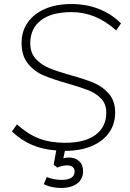

<svg xmlns="http://www.w3.org/2000/svg" viewBox="-20 -740 644 952"><path d="M130 -526Q130 -478 157 -448.5Q184 -419 223.5 -402.5Q263 -386 331 -367Q403 -347 446.5 -328.5Q490 -310 520.5 -274.5Q551 -239 551 -182Q551 -125 520.5 -82Q490 -39 434 -15.5Q378 8 303 8H302L294 45Q307 41 321 41Q353 41 372.5 59Q392 77 392 109Q392 147 363 169.5Q334 192 282 192Q262 192 239 187.5Q216 183 197 173L212 138Q248 152 285 152Q317 152 333.5 141.5Q350 131 350 111Q350 96 340.5 88Q331 80 313 80Q290 80 264 91L246 77L259 6Q192 1 139 -21.5Q86 -44 39 -88L64 -123Q119 -74 174.5 -53Q230 -32 302 -32Q401 -32 454 -71.5Q507 -111 507 -182Q507 -224 482 -250.5Q457 -277 420.5 -291.5Q384 -306 319 -325Q244 -346 197.5 -365.5Q151 -385 119 -424Q87 -463 87 -527Q87 -585 117.5 -628.5Q148 -672 203.5 -696Q259 -720 334 -720Q408 -720 470.5 -695.5Q533 -671 580 -624L556 -589Q456 -680 335 -680Q235 -680 182.5 -639Q130 -598 130 -526Z"/></svg>

Font: Muli ExtraLight
Style: Italic
Weight: 275
Italic angle: -4.541°
Designer: Vernon Adams
Foundry: Vernon Adams
Version: Version 2.001